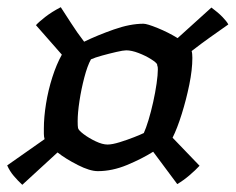

<svg xmlns="http://www.w3.org/2000/svg" viewBox="-24 -556 655 534"><path d="M38 -42Q26 -53 14.5 -66.5Q3 -80 -4 -96L100 -169Q98 -176 98 -184Q98 -192 98 -199Q98 -230 104 -267.5Q110 -305 121.5 -341Q133 -377 148 -404L76 -486Q84 -495 102 -509Q120 -523 145 -536Q157 -518 173.5 -492Q190 -466 210 -440Q247 -458 292.5 -474Q338 -490 375 -490Q385 -490 414.5 -478Q444 -466 470 -450L564 -535Q583 -521 595 -508.5Q607 -496 611 -488Q584 -469 560 -452Q536 -435 509 -414Q510 -411 510.5 -406Q511 -401 511 -395Q511 -362 502.5 -320.5Q494 -279 481.5 -239Q469 -199 456 -173L531 -95Q520 -83 503 -68.5Q486 -54 469 -44L402 -134Q370 -114 329 -97Q288 -80 248 -80Q226 -80 192.5 -97Q159 -114 136 -132ZM275 -154Q288 -154 309 -160.5Q330 -167 349 -174.5Q368 -182 376 -186Q382 -199 389 -222Q396 -245 402 -272Q408 -299 411.5 -323.5Q415 -348 415 -363Q415 -370 414 -372Q413 -374 413 -377Q411 -382 396 -391.5Q381 -401 361.5 -408.5Q342 -416 327 -416Q319 -416 299.5 -411.5Q280 -407 260 -401.5Q240 -396 229 -391Q219 -373 210.5 -340.5Q202 -308 197 -275Q192 -242 192 -219Q192 -205 193 -200Q194 -194 208.5 -183Q223 -172 242 -163Q261 -154 275 -154Z"/></svg>

Font: Texturina SemiBold
Style: Italic
Weight: 600
Italic angle: -11°
Designer: Guillermo Torres Carreño
Foundry: Omnibus-Type
Version: Version 1.002; ttfautohint (v1.8.3)